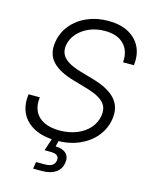

<svg xmlns="http://www.w3.org/2000/svg" viewBox="-136 -825 875 1116"><g transform="rotate(15 301.0 -267.5)"><path d="M261.7 11.7Q184.1 11.7 130.4 -15.4Q76.7 -42.5 52.2 -91.6Q27.8 -140.6 37.1 -206.5H104.5Q98.1 -157.2 115.2 -122.1Q132.3 -86.9 170.4 -68.4Q208.5 -49.8 264.2 -49.8Q320.8 -49.8 366.7 -68.1Q412.6 -86.4 441.9 -119.4Q471.2 -152.3 478.5 -196.3Q483.9 -229.5 472.4 -253.7Q460.9 -277.8 430.9 -295.9Q400.9 -314 350.6 -328.6L271 -351.6Q177.2 -378.4 136.7 -423.8Q96.2 -469.2 108.4 -541Q118.2 -600.1 155 -644.5Q191.9 -689 249 -713.9Q306.2 -738.8 376 -738.8Q447.3 -738.8 496.6 -712.4Q545.9 -686 569.1 -638.9Q592.3 -591.8 584.5 -528.3H519Q524.9 -597.2 485.6 -637.2Q446.3 -677.2 371.1 -677.2Q320.3 -677.2 278.1 -659.2Q235.8 -641.1 208 -609.9Q180.2 -578.6 173.3 -538.1Q168.5 -506.3 180.7 -482.7Q192.9 -459 222.4 -441.7Q252 -424.3 298.3 -411.1L376 -388.7Q421.4 -375.5 455.6 -357.7Q489.7 -339.8 511.7 -316.2Q533.7 -292.5 542.2 -261.5Q550.8 -230.5 544.4 -191.4Q534.7 -131.8 496.3 -85.9Q458 -40 398.2 -14.2Q338.4 11.7 261.7 11.7ZM174.3 204.1 180.7 162.6H234.9Q262.2 162.6 277.3 152.6Q292.5 142.6 295.9 123Q298.8 104 287.1 93.8Q275.4 83.5 247.1 83.5H210.9L244.1 -18.6H280.3L278.3 0L267.1 44.9Q310.1 46.4 331.1 66.9Q352.1 87.4 346.2 123Q339.4 163.6 308.1 183.8Q276.9 204.1 228.5 204.1Z"/></g></svg>

Font: Inter 28pt Light
Style: Italic
Weight: 300
Italic angle: -9.3988°
Designer: Rasmus Andersson
Foundry: rsms
Version: Version 4.001;git-66647c0bb